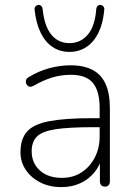

<svg xmlns="http://www.w3.org/2000/svg" viewBox="-20 -760 554 788"><path d="M231 8Q184 8 146 -11Q108 -30 86 -62.5Q64 -95 64 -135Q64 -189 90.5 -219.5Q117 -250 181.5 -262.5Q246 -275 359 -275H400V-238H361Q262 -238 207.5 -229.5Q153 -221 131.5 -199.5Q110 -178 110 -139Q110 -91 143.5 -60.5Q177 -30 234 -30Q280 -30 314.5 -52.5Q349 -75 369 -113.5Q389 -152 389 -201V-315Q389 -387 361 -420Q333 -453 271 -453Q231 -453 194.5 -442Q158 -431 118 -408Q109 -403 102.5 -404Q96 -405 92 -409.5Q88 -414 86.5 -420.5Q85 -427 87.5 -433Q90 -439 97 -443Q138 -468 182 -480Q226 -492 269 -492Q324 -492 360 -473Q396 -454 413.5 -415Q431 -376 431 -315V-16Q431 -6 426 0Q421 6 411 6Q401 6 395.5 0Q390 -6 390 -16V-121H401Q391 -81 367 -52Q343 -23 308.5 -7.5Q274 8 231 8ZM265 -547Q226 -547 196 -567Q166 -587 147 -625.5Q128 -664 122 -720Q121 -729 126.5 -734.5Q132 -740 139 -740Q145 -740 149.5 -735.5Q154 -731 155 -723Q162 -653 190.5 -618Q219 -583 265 -583Q311 -583 340.5 -618Q370 -653 375 -723Q376 -731 380.5 -735.5Q385 -740 391 -740Q398 -740 403.5 -734.5Q409 -729 408 -720Q403 -664 384 -625.5Q365 -587 334.5 -567Q304 -547 265 -547Z"/></svg>

Font: Nunito ExtraLight ExtraLight
Style: Regular
Weight: 250
Version: Version 3.602